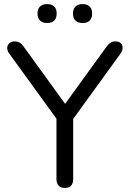

<svg xmlns="http://www.w3.org/2000/svg" viewBox="-20 -915 636 942"><path d="M298 7Q278 7 267.5 -4.5Q257 -16 257 -37V-365L275 -308L24 -654Q15 -667 15.5 -680.5Q16 -694 26 -703Q36 -712 52 -712Q66 -712 77 -705.5Q88 -699 97 -685L310 -391H289L502 -685Q513 -700 523 -706Q533 -712 547 -712Q563 -712 572 -703.5Q581 -695 581.5 -681.5Q582 -668 572 -653L322 -308L339 -365V-37Q339 7 298 7ZM386 -802Q363 -802 350.5 -814Q338 -826 338 -849Q338 -871 350.5 -883Q363 -895 386 -895Q408 -895 420 -883Q432 -871 432 -849Q432 -826 420 -814Q408 -802 386 -802ZM211 -802Q189 -802 176.5 -814Q164 -826 164 -849Q164 -871 176.5 -883Q189 -895 211 -895Q234 -895 246 -883Q258 -871 258 -849Q258 -826 246 -814Q234 -802 211 -802Z"/></svg>

Font: Nunito ExtraLight
Style: Regular
Weight: 400
Version: Version 3.602